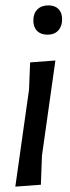

<svg xmlns="http://www.w3.org/2000/svg" viewBox="-20 -690 262 714"><path d="M160 -670Q184 -670 197.5 -656.5Q211 -643 211 -618Q211 -592 196.5 -576.5Q182 -561 157 -561Q132 -561 118 -575Q104 -589 104 -614Q104 -640 119 -655Q134 -670 160 -670ZM186 -465 136 -111 132 -3 37 4 88 -357 92 -458Z"/></svg>

Font: Alegreya Sans Medium
Style: Italic
Weight: 500
Italic angle: -7°
Designer: Juan Pablo del Peral
Foundry: Huerta Tipografica
Version: Version 2.007